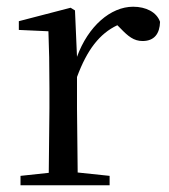

<svg xmlns="http://www.w3.org/2000/svg" viewBox="-20 -551 502 571"><path d="M124 0H306V-28L211 -38L209 -229V-322C239 -403 276 -451 329 -476L338 -467C361 -443 378 -429 404 -429C439 -429 455 -451 456 -486C446 -515 414 -531 376 -531C309 -531 242 -473 209 -382L203 -520L190 -528L36 -488V-462L124 -458C126 -408 127 -358 127 -289V-229L125 -37L41 -28V0Z"/></svg>

Font: NameLogos Serif 2
Style: Regular
Weight: 500
Version: Version 0.1